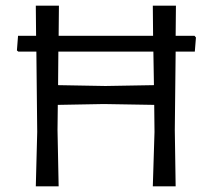

<svg xmlns="http://www.w3.org/2000/svg" viewBox="-20 -661 755 681"><path d="M600 -200 603 -478H671L675 -528L670 -534H603L604 -641H522L523 -534H188L189 -641H107L108 -534H44L40 -482L45 -478H109L112 -193L107 0H188L184 -200L185 -289L348 -292L527 -289L528 -193L522 0H603ZM187 -478H524L526 -359L354 -356L186 -359Z"/></svg>

Font: Alegreya Sans
Style: Regular
Weight: 400
Designer: Juan Pablo del Peral
Foundry: Huerta Tipografica
Version: Version 1.000;PS 001.000;hotconv 1.0.70;makeotf.lib2.5.58329